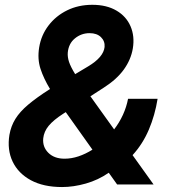

<svg xmlns="http://www.w3.org/2000/svg" viewBox="-20 -756 705 787"><path d="M234.4 10.7Q158.2 10.7 106.4 -17.3Q54.7 -45.4 31.7 -93.8Q8.8 -142.1 18.6 -203.1Q24.9 -239.3 43.2 -268.8Q61.5 -298.3 95.7 -327.1Q129.9 -356 182.6 -389.6L185.1 -391.1Q159.2 -433.6 146 -473.9Q132.8 -514.2 140.6 -562Q148.9 -612.3 179 -651.6Q209 -690.9 255.1 -713.6Q301.3 -736.3 358.4 -736.3Q417 -736.3 457.3 -712.6Q497.6 -689 515.1 -648.2Q532.7 -607.4 524.4 -557.1Q516.6 -511.2 487.5 -470.9Q458.5 -430.7 405.8 -397L350.6 -361.3L447.8 -225.6Q469.2 -253.4 483.9 -285.4Q498.5 -317.4 504.9 -351.1H626Q615.2 -283.7 590.1 -224.6Q564.9 -165.5 523.4 -120.1L609.4 0H460L425.8 -47.9Q382.8 -18.1 332 -3.7Q281.2 10.7 234.4 10.7ZM358.9 -142.6 249.5 -296.4 238.8 -289.6Q198.7 -263.7 179.4 -240.2Q160.2 -216.8 157.2 -189Q153.8 -153.8 178.2 -129.6Q202.6 -105.5 244.6 -105.5Q272.9 -105.5 302 -115.2Q331.1 -125 358.9 -142.6ZM288.1 -452.1 341.3 -483.9Q404.3 -521.5 408.7 -563.5Q410.6 -587.4 393.8 -603.8Q377 -620.1 347.2 -620.1Q313.5 -620.1 287.4 -598.9Q261.2 -577.6 257.8 -540.5Q256.3 -522.5 262.9 -502.4Q269.5 -482.4 288.1 -452.1Z"/></svg>

Font: Inter Display
Style: Bold Italic
Weight: 700
Italic angle: -9.39999°
Designer: Rasmus Andersson
Foundry: rsms
Version: Version 4.000;git-a52131595